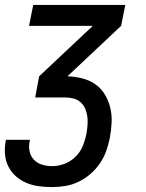

<svg xmlns="http://www.w3.org/2000/svg" viewBox="-22 -550 592 780"><path d="M190 210Q162 210 135.5 206.5Q109 203 85.5 193Q62 183 43 166.5Q24 150 12.5 127.5Q1 105 -1.5 78.5Q-4 52 1 24L2 18H99V22Q94 43 98 63.5Q102 84 115.5 98.5Q129 113 149 119Q169 125 190 125Q215 125 240 115.5Q265 106 284.5 87Q304 68 314 43.5Q324 19 329 -6Q332 -23 333.5 -41Q335 -59 333 -75.5Q331 -92 324.5 -107.5Q318 -123 306 -134Q294 -145 277.5 -149.5Q261 -154 244 -154H121L137 -240L355 -445H96L113 -530H487L470 -445L252 -240Q283 -239 312.5 -231.5Q342 -224 365.5 -207.5Q389 -191 404 -166Q419 -141 426 -112Q433 -83 431.5 -52Q430 -21 424 11Q419 37 409.5 63.5Q400 90 383.5 114Q367 138 345 157Q323 176 297 188.5Q271 201 243.5 205.5Q216 210 190 210Z"/></svg>

Font: Lode Dark Term
Style: Bold Italic
Weight: 700
Italic angle: -11°
Monospace: yes
Designer: Belleve Invis
Foundry: Belleve Invis
Version: Version 29.2.0